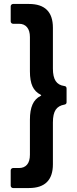

<svg xmlns="http://www.w3.org/2000/svg" viewBox="-20 -811 390 969"><path d="M46 138Q41 138 37.5 134.5Q34 131 34 126V49Q34 44 37.5 40.5Q41 37 46 37H76Q102 37 116.5 20Q131 3 131 -30V-207Q131 -254 144 -283.5Q157 -313 185 -327Q191 -330 185 -333Q157 -347 144 -375Q131 -403 131 -451V-624Q131 -656 116.5 -673.5Q102 -691 76 -691H46Q41 -691 37.5 -694.5Q34 -698 34 -703V-779Q34 -784 37.5 -787.5Q41 -791 46 -791H126Q247 -791 247 -671V-465Q247 -423 261 -402Q275 -381 304 -377Q316 -376 316 -364V-295Q316 -285 305 -283Q275 -278 261 -257Q247 -236 247 -193V18Q247 138 126 138Z"/></svg>

Font: Amber EN SemiBold
Style: Regular
Weight: 600
Designer: Jeremy Tribby
Foundry: Tribby Type
Version: Version 1.408 November 24, 2021